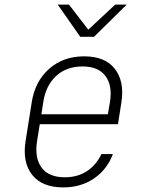

<svg xmlns="http://www.w3.org/2000/svg" viewBox="-20 -805 640 835"><path d="M255 10Q163 10 120 -44.5Q77 -99 91 -190L118 -360Q132 -451 193.5 -505.5Q255 -560 346 -560Q437 -560 479.5 -505.5Q522 -451 508 -360L493 -265H153L141 -190Q130 -118 161 -76Q192 -34 262 -34Q318 -34 358.5 -61Q399 -88 421 -135H471Q446 -68 389 -29Q332 10 255 10ZM160 -308H449L458 -360Q470 -432 439 -474Q408 -516 339 -516Q269 -516 224 -474.5Q179 -433 168 -360ZM329 -645 231 -785H280L364 -676L481 -785H531L389 -645Z"/></svg>

Font: NKDuy Mono Thin
Style: Italic
Weight: 100
Italic angle: -9°
Monospace: yes
Designer: NKDuy
Foundry: NKDuy
Version: Version 2.251; ttfautohint (v1.8.4.7-5d5b)